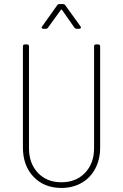

<svg xmlns="http://www.w3.org/2000/svg" viewBox="-20 -919 607 947"><path d="M93 -192V-690Q93 -700 103 -700H113Q123 -700 123 -690V-188Q123 -113 167 -66.5Q211 -20 283 -20Q355 -20 399.5 -66.5Q444 -113 444 -188V-690Q444 -700 454 -700H464Q474 -700 474 -690V-192Q474 -133 450 -87.5Q426 -42 382.5 -17Q339 8 283 8Q198 8 145.5 -47Q93 -102 93 -192ZM188 -789 262 -893Q266 -899 274 -899H290Q298 -899 302 -893L377 -789Q379 -787 379 -783Q379 -781 377 -779Q375 -777 371 -777H359Q351 -777 347 -783L286 -870Q285 -872 283 -872Q281 -872 280 -870L217 -783Q213 -777 205 -777H194Q188 -777 186 -780.5Q184 -784 188 -789Z"/></svg>

Font: Barlow Semi Condensed Thin
Style: Regular
Weight: 250
Width: 4
Designer: Jeremy Tribby
Foundry: Tribby Type
Version: Version 1.408